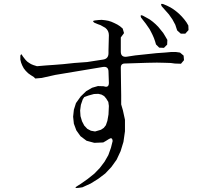

<svg xmlns="http://www.w3.org/2000/svg" viewBox="-20 -913 1040 991"><path d="M162.1 -507.8 154.3 -515.6 138.7 -525.4 125 -535.2 112.3 -547.9 102.5 -560.5 94.7 -575.2 88.9 -589.8 85 -605.5V-626Q90.8 -639.6 95.7 -625L104.5 -613.3L112.3 -603.5L121.1 -594.7L130.9 -587.9L140.6 -582L152.3 -577.1L170.9 -571.3L216.8 -575.2L258.8 -578.1L307.6 -582L363.3 -587.9L429.7 -592.8L511.7 -605.5Q540 -609.4 540 -638.7V-653.3L542 -731.4Q542 -754.9 523.4 -769.5L499 -783.2L485.4 -788.1L466.8 -795.9Q453.1 -805.7 470.7 -807.6L488.3 -809.6L504.9 -810.5L522.5 -808.6L539.1 -805.7L554.7 -800.8L570.3 -793.9L585.9 -786.1L599.6 -777.3L613.3 -765.6L620.1 -742.2L603.5 -719.7V-646.5Q603.5 -617.2 632.8 -620.1L677.7 -627L788.1 -638.7L830.1 -641.6L862.3 -644.5H888.7L909.2 -641.6L927.7 -626L929.7 -602.5L914.1 -584L882.8 -585L861.3 -587.9L831.1 -588.9L790 -589.8L740.2 -588.9L619.1 -585Q603.5 -582 603.5 -565.4L604.5 -488.3L605.5 -421.9V-374L614.3 -343.8L625 -294.9V-235.4L617.2 -180.7L602.5 -132.8L582 -88.9L554.7 -50.8L523.4 -17.6L487.3 9.8L448.2 34.2L405.3 53.7L385.7 56.6Q356.4 60.5 380.9 45.9L396.5 36.1L432.6 10.7L466.8 -16.6L495.1 -45.9L519.5 -78.1L539.1 -112.3L552.7 -150.4L561.5 -185.5Q559.6 -207 542 -195.3L526.4 -185.5L512.7 -177.7L466.8 -175.8L426.8 -186.5L395.5 -210L374 -240.2L361.3 -274.4L357.4 -310.5L361.3 -346.7L372.1 -380.9L396.5 -415L424.8 -442.4L455.1 -460L485.4 -468.8L515.6 -467.8Q542 -458 542 -485.4L540 -543Q540 -571.3 511.7 -567.4L265.6 -526.4L195.3 -510.7ZM774.4 -716.8 767.6 -732.4 759.8 -748 752 -762.7 732.4 -791 708 -822.3Q701.2 -839.8 717.8 -832L735.4 -822.3L752.9 -812.5L768.6 -800.8L783.2 -788.1L796.9 -774.4L809.6 -758.8L822.3 -743.2L833 -725.6L843.8 -707L842.8 -682.6L826.2 -666L801.8 -667L785.2 -683.6L780.3 -700.2ZM884.8 -785.2 870.1 -812.5 851.6 -838.9 829.1 -864.3 814.5 -880.9Q805.7 -897.5 823.2 -891.6L841.8 -883.8L859.4 -875L875 -865.2L890.6 -853.5L904.3 -841.8L918 -828.1L930.7 -813.5L942.4 -797.9L952.1 -781.2L953.1 -757.8L936.5 -739.3H913.1L894.5 -755.9L889.6 -770.5ZM526.4 -266.6 534.2 -289.1 540 -322.3 542 -366.2 539.1 -386.7 528.3 -404.3 517.6 -417 503.9 -424.8 487.3 -428.7 464.8 -427.7 436.5 -419.9 415 -412.1 407.2 -400.4 397.5 -372.1 393.6 -342.8 395.5 -313.5 403.3 -287.1 415 -264.6 430.7 -248 449.2 -238.3 470.7 -234.4 501 -243.2 515.6 -252.9Z"/></svg>

Font: B2 Hana
Style: Regular
Weight: 500
Version: 2020-08-05; (max)